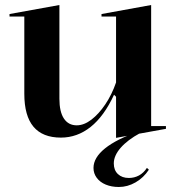

<svg xmlns="http://www.w3.org/2000/svg" viewBox="-20 -535 705 766"><path d="M223 14Q150 14 113.5 -29.5Q77 -73 77 -161V-469H18V-479L217 -515V-141Q217 -89 235 -62Q253 -35 286 -35Q315 -35 344.5 -57.5Q374 -80 400 -118.5Q426 -157 443 -206V-469H385V-479L583 -515V-32H642V-21L443 15V-149L435 -157Q395 -71 341.5 -28.5Q288 14 223 14ZM539 -4Q489 23 461.5 54.5Q434 86 434 117Q434 144 450.5 159.5Q467 175 494 175Q516 175 534.5 165Q553 155 566 135L574 142Q553 174 521 192.5Q489 211 454 211Q425 211 402 201.5Q379 192 366 174.5Q353 157 353 135Q353 94 399 57Q445 20 532 -10Z"/></svg>

Font: Kalnia Medium
Style: Regular
Weight: 500
Designer: Frida Medrano
Foundry: Frida Medrano
Version: Version 1.105